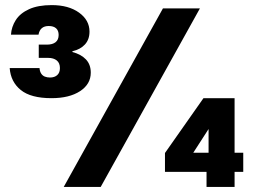

<svg xmlns="http://www.w3.org/2000/svg" viewBox="-20 -733 998 753"><path d="M182 -348Q101 -348 61.5 -380Q22 -412 18 -466H135Q136 -453 141.5 -444.5Q147 -436 156 -432.5Q165 -429 176 -429Q194 -429 204.5 -438.5Q215 -448 215 -466Q215 -486 202.5 -496Q190 -506 169 -506H132V-558H164Q186 -558 198 -567.5Q210 -577 210 -596Q210 -613 200 -622Q190 -631 171 -631Q154 -631 144 -622.5Q134 -614 131 -597H23Q25 -628 42 -654.5Q59 -681 94 -697Q129 -713 183 -713Q249 -713 290 -683.5Q331 -654 331 -609Q331 -578 313 -558.5Q295 -539 264 -532V-529Q298 -520 317 -500Q336 -480 336 -448Q336 -403 294 -375.5Q252 -348 182 -348ZM230 0 619 -700H764L375 0ZM790 0V-59H627V-133L778 -348H900V-134H934V-59H900V0ZM738 -134H798V-227Z"/></svg>

Font: DM Sans 18pt Black
Style: Regular
Weight: 900
Designer: Colophon Foundry, Jonny Pinhorn
Foundry: Colophon Foundry
Version: Version 4.004;gftools[0.9.30]